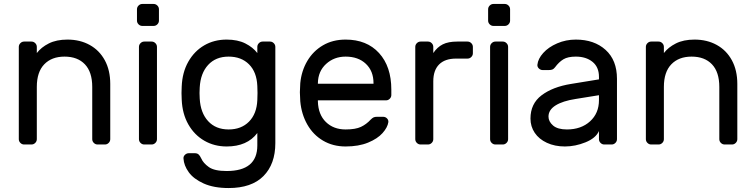

<svg xmlns="http://www.w3.org/2000/svg" viewBox="-20 -730 3815 970"><path d="M510 0H473Q462 0 454 -8Q446 -16 446 -27V-291Q446 -366 409 -405Q372 -444 306 -444Q241 -444 203.5 -405Q166 -366 166 -291V-27Q166 -16 158 -8Q150 0 139 0H102Q91 0 83 -8Q75 -16 75 -27V-493Q75 -504 83 -512Q91 -520 102 -520H139Q150 -520 158 -512Q166 -504 166 -493V-462Q188 -491 226.5 -510.5Q265 -530 321 -530Q384 -530 433 -503Q482 -476 509.5 -425.5Q537 -375 537 -306V-27Q537 -16 529 -8Q521 0 510 0Z M756 -599H699Q688 -599 680 -607Q672 -615 672 -626V-683Q672 -694 680 -702Q688 -710 699 -710H756Q767 -710 775 -702Q783 -694 783 -683V-626Q783 -615 775 -607Q767 -599 756 -599ZM746 0H709Q698 0 690 -8Q682 -16 682 -27V-493Q682 -504 690 -512Q698 -520 709 -520H746Q757 -520 765 -512Q773 -504 773 -493V-27Q773 -16 765 -8Q757 0 746 0Z M1280 -462V-493Q1280 -504 1288 -512Q1296 -520 1307 -520H1344Q1355 -520 1363 -512Q1371 -504 1371 -493V-7Q1371 99 1311 159.5Q1251 220 1135 220Q1060 220 1009 197Q958 174 933.5 140Q909 106 907 71Q906 60 914.5 52Q923 44 934 44H964Q976 44 983 50Q990 56 997 71Q1007 94 1035 114Q1063 134 1125 134Q1280 134 1280 5V-58Q1229 10 1125 10Q1063 10 1012.5 -19Q962 -48 931.5 -101.5Q901 -155 898 -227L897 -260L898 -293Q901 -365 931.5 -418.5Q962 -472 1012 -501Q1062 -530 1125 -530Q1181 -530 1219.5 -510.5Q1258 -491 1280 -462ZM989 -288 988 -260 989 -232Q993 -160 1031.5 -118Q1070 -76 1135 -76Q1199 -76 1238 -115.5Q1277 -155 1280 -224Q1281 -234 1281 -260Q1281 -286 1280 -296Q1277 -366 1238 -405Q1199 -444 1135 -444Q1070 -444 1031.5 -402Q993 -360 989 -288Z M1957 -277V-250Q1957 -239 1949 -231Q1941 -223 1930 -223H1586V-217Q1588 -151 1626.5 -113.5Q1665 -76 1726 -76Q1776 -76 1803.5 -89Q1831 -102 1853 -126Q1861 -134 1867.5 -137Q1874 -140 1885 -140H1915Q1927 -140 1935 -132Q1943 -124 1942 -113Q1938 -86 1912.5 -57.5Q1887 -29 1839.5 -9.5Q1792 10 1726 10Q1662 10 1612 -19.5Q1562 -49 1532.5 -101Q1503 -153 1497 -218Q1495 -248 1495 -264Q1495 -280 1497 -310Q1503 -372 1532.5 -422Q1562 -472 1611.5 -501Q1661 -530 1726 -530Q1833 -530 1895 -462Q1957 -394 1957 -277ZM1867 -307V-310Q1867 -371 1828.5 -407.5Q1790 -444 1726 -444Q1668 -444 1627.5 -407Q1587 -370 1586 -310V-307Z M2369 -493V-461Q2369 -450 2361 -442Q2353 -434 2342 -434H2284Q2228 -434 2198.5 -404.5Q2169 -375 2169 -319V-27Q2169 -16 2161 -8Q2153 0 2142 0H2105Q2094 0 2086 -8Q2078 -16 2078 -27V-493Q2078 -504 2086 -512Q2094 -520 2105 -520H2142Q2153 -520 2161 -512Q2169 -504 2169 -493V-462Q2189 -492 2217 -506Q2245 -520 2290 -520H2342Q2353 -520 2361 -512Q2369 -504 2369 -493Z M2530 -599H2473Q2462 -599 2454 -607Q2446 -615 2446 -626V-683Q2446 -694 2454 -702Q2462 -710 2473 -710H2530Q2541 -710 2549 -702Q2557 -694 2557 -683V-626Q2557 -615 2549 -607Q2541 -599 2530 -599ZM2520 0H2483Q2472 0 2464 -8Q2456 -16 2456 -27V-493Q2456 -504 2464 -512Q2472 -520 2483 -520H2520Q2531 -520 2539 -512Q2547 -504 2547 -493V-27Q2547 -16 2539 -8Q2531 0 2520 0Z M3006 -329V-342Q3006 -391 2973.5 -417.5Q2941 -444 2889 -444Q2849 -444 2826.5 -430.5Q2804 -417 2784 -390Q2778 -382 2771 -379Q2764 -376 2752 -376H2722Q2711 -376 2702.5 -384Q2694 -392 2695 -403Q2698 -433 2724.5 -462.5Q2751 -492 2795 -511Q2839 -530 2889 -530Q2982 -530 3039.5 -478Q3097 -426 3097 -332V-27Q3097 -16 3089 -8Q3081 0 3070 0H3033Q3022 0 3014 -8Q3006 -16 3006 -27V-68Q2990 -32 2938 -11Q2886 10 2834 10Q2783 10 2743 -8.5Q2703 -27 2681.5 -59Q2660 -91 2660 -131Q2660 -206 2716 -248.5Q2772 -291 2865 -306ZM3006 -249 2888 -230Q2823 -220 2787 -197.5Q2751 -175 2751 -141Q2751 -116 2774 -96Q2797 -76 2844 -76Q2916 -76 2961 -117Q3006 -158 3006 -224Z M3678 0H3641Q3630 0 3622 -8Q3614 -16 3614 -27V-291Q3614 -366 3577 -405Q3540 -444 3474 -444Q3409 -444 3371.5 -405Q3334 -366 3334 -291V-27Q3334 -16 3326 -8Q3318 0 3307 0H3270Q3259 0 3251 -8Q3243 -16 3243 -27V-493Q3243 -504 3251 -512Q3259 -520 3270 -520H3307Q3318 -520 3326 -512Q3334 -504 3334 -493V-462Q3356 -491 3394.5 -510.5Q3433 -530 3489 -530Q3552 -530 3601 -503Q3650 -476 3677.5 -425.5Q3705 -375 3705 -306V-27Q3705 -16 3697 -8Q3689 0 3678 0Z"/></svg>

Font: Hezaedrus
Style: Regular
Weight: 400
Designer: Hubert & Fischer
Foundry: Hubert & Fischer
Version: Version 1.10;September 3, 2019;FontCreator 11.5.0.2425 64-bi